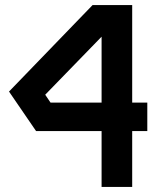

<svg xmlns="http://www.w3.org/2000/svg" viewBox="-20 -736 640 756"><path d="M344.5 -716 15.5 -375.5 122 -220H380V0H500.5V-220H560V-332H500.5V-716ZM158 -363 380 -591.5V-332H179Z"/></svg>

Font: Kode
Style: Regular
Weight: 400
Monospace: yes
Designer: Isa Ozler
Foundry: Kadena LLC
Version: Version 1.000;gftools[0.9.28]